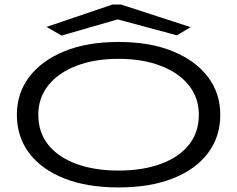

<svg xmlns="http://www.w3.org/2000/svg" viewBox="-20 -811 1040 842"><path d="M500 11Q362 11 262 -28.5Q162 -68 108 -139.5Q54 -211 54 -308Q54 -402 108 -473.5Q162 -545 262 -586Q362 -627 500 -627Q638 -627 738 -586Q838 -545 892 -473.5Q946 -402 946 -308Q946 -211 892 -139.5Q838 -68 738 -28.5Q638 11 500 11ZM500 -63Q605 -63 684.5 -92Q764 -121 808 -175.5Q852 -230 852 -308Q852 -382 808 -437Q764 -492 684.5 -522.5Q605 -553 500 -553Q395 -553 315.5 -522.5Q236 -492 192 -437Q148 -382 148 -308Q148 -230 192 -175.5Q236 -121 315.5 -92Q395 -63 500 -63ZM250 -655 184 -693 473 -791H511L816 -692L756 -656L496 -726Z"/></svg>

Font: Inconsolata UltraExpanded Thin
Style: Regular
Weight: 100
Width: 9
Monospace: yes
Designer: Raph Levien, Cyreal, Brenton Simpson
Foundry: Raph Levien, Cyreal, Google
Version: Version 3.100; ttfautohint (v1.8.4.7-5d5b)